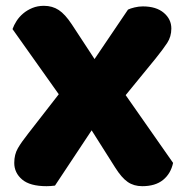

<svg xmlns="http://www.w3.org/2000/svg" viewBox="-20 -632 641 660"><path d="M23 -532Q28 -546 37 -560Q46 -574 59.5 -585.5Q73 -597 91 -604.5Q109 -612 131 -612Q160 -612 182 -597.5Q204 -583 227 -548L305 -429L420 -599Q428 -603 442.5 -606.5Q457 -610 471 -610Q517 -610 543 -588Q569 -566 569 -534Q569 -506 554.5 -484Q540 -462 515 -431L412 -305L575 -72Q567 -35 540.5 -13.5Q514 8 469 8Q440 8 419 -6.5Q398 -21 376 -56L295 -184L169 6Q161 7 154 7.5Q147 8 140 8Q83 8 56 -15Q29 -38 29 -72Q29 -101 41.5 -122.5Q54 -144 77 -173L182 -308Z"/></svg>

Font: Baloo Thambi
Style: Regular
Weight: 400
Designer: Aadarsh Rajan and Ek Type
Foundry: Ek Type
Version: Version 1.100;PS 1.000;hotconv 1.0.88;makeotf.lib2.5.647800;